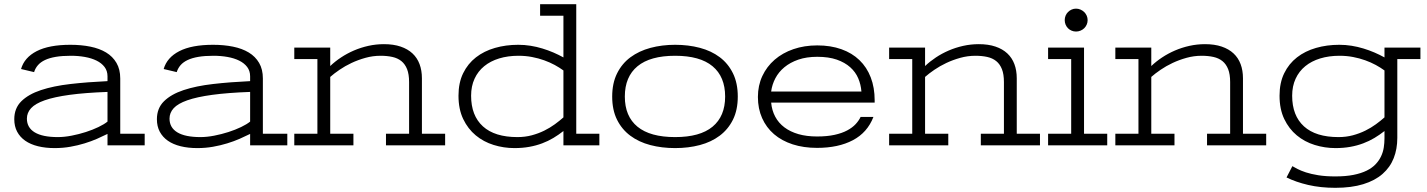

<svg xmlns="http://www.w3.org/2000/svg" viewBox="-20 -691 6788 913"><path d="M491.2 -54.2Q468.8 -43 441.4 -31Q414.1 -19 382.3 -9.3Q350.6 0.5 314.9 6.8Q279.3 13.2 240.2 13.2Q196.3 13.2 160.6 4.4Q125 -4.4 100.1 -21.7Q75.2 -39.1 61.5 -64.7Q47.9 -90.3 47.9 -124Q47.9 -176.3 81.5 -209.5Q115.2 -242.7 174.6 -262.5Q233.9 -282.2 314.9 -291.5Q396 -300.8 491.2 -305.2V-328.1Q491.2 -354 477.1 -372.6Q462.9 -391.1 439 -402.8Q415 -414.6 383.5 -420.2Q352.1 -425.8 316.9 -425.8Q275.9 -425.8 245.4 -420.7Q214.8 -415.5 193.8 -405.5Q172.9 -395.5 160.4 -381.1Q147.9 -366.7 142.1 -348.1L80.1 -362.8Q95.7 -417.5 154.5 -447.8Q213.4 -478 314.9 -478Q366.2 -478 409.7 -469.2Q453.1 -460.4 484.6 -441.4Q516.1 -422.4 533.9 -391.8Q551.8 -361.3 551.8 -317.9V-55.2H668V0H491.2ZM491.2 -253.9Q384.3 -250 311 -240Q237.8 -230 192.6 -214.1Q147.5 -198.2 127.7 -176.5Q107.9 -154.8 107.9 -127Q107.9 -84 145.3 -61.5Q182.6 -39.1 254.9 -39.1Q285.6 -39.1 320.6 -45.9Q355.5 -52.7 388.2 -63.2Q420.9 -73.7 448.2 -86.9Q475.6 -100.1 491.2 -112.8Z M1169.4 -54.2Q1147 -43 1119.6 -31Q1092.3 -19 1060.5 -9.3Q1028.8 0.5 993.2 6.8Q957.5 13.2 918.5 13.2Q874.5 13.2 838.9 4.4Q803.2 -4.4 778.3 -21.7Q753.4 -39.1 739.7 -64.7Q726.1 -90.3 726.1 -124Q726.1 -176.3 759.8 -209.5Q793.5 -242.7 852.8 -262.5Q912.1 -282.2 993.2 -291.5Q1074.2 -300.8 1169.4 -305.2V-328.1Q1169.4 -354 1155.3 -372.6Q1141.1 -391.1 1117.2 -402.8Q1093.3 -414.6 1061.8 -420.2Q1030.3 -425.8 995.1 -425.8Q954.1 -425.8 923.6 -420.7Q893.1 -415.5 872.1 -405.5Q851.1 -395.5 838.6 -381.1Q826.2 -366.7 820.3 -348.1L758.3 -362.8Q773.9 -417.5 832.8 -447.8Q891.6 -478 993.2 -478Q1044.4 -478 1087.9 -469.2Q1131.3 -460.4 1162.8 -441.4Q1194.3 -422.4 1212.2 -391.8Q1230 -361.3 1230 -317.9V-55.2H1346.2V0H1169.4ZM1169.4 -253.9Q1062.5 -250 989.3 -240Q916 -230 870.8 -214.1Q825.7 -198.2 805.9 -176.5Q786.1 -154.8 786.1 -127Q786.1 -84 823.5 -61.5Q860.8 -39.1 933.1 -39.1Q963.9 -39.1 998.8 -45.9Q1033.7 -52.7 1066.4 -63.2Q1099.1 -73.7 1126.5 -86.9Q1153.8 -100.1 1169.4 -112.8Z M1379.4 -464.8H1550.3V-377Q1573.2 -398.9 1601.6 -417.7Q1629.9 -436.5 1662.6 -450.7Q1695.3 -464.8 1731.4 -472.9Q1767.6 -481 1805.7 -481Q1851.1 -481 1885 -469.5Q1918.9 -458 1941.4 -437Q1963.9 -416 1975.1 -386Q1986.3 -356 1986.3 -318.8V-55.2H2096.7V0H1815.4V-55.2H1925.3V-300.8Q1925.3 -337.9 1915.8 -362.1Q1906.2 -386.2 1888.7 -400.4Q1871.1 -414.6 1845.9 -420.2Q1820.8 -425.8 1789.6 -425.8Q1752.9 -425.8 1717.8 -416Q1682.6 -406.2 1651.6 -391.6Q1620.6 -377 1594.5 -359.1Q1568.4 -341.3 1550.3 -325.2V-55.2H1660.6V0H1379.4V-55.2H1489.3V-410.2H1379.4Z M2830.1 0H2659.2V-67.9Q2636.2 -49.8 2611.3 -34.9Q2586.4 -20 2557.9 -9.3Q2529.3 1.5 2496.8 7.3Q2464.4 13.2 2426.3 13.2Q2375.5 13.2 2327.4 -1.7Q2279.3 -16.6 2242.2 -47.4Q2205.1 -78.1 2182.6 -125Q2160.2 -171.9 2160.2 -235.8Q2160.2 -297.4 2182.4 -342.8Q2204.6 -388.2 2243.2 -418.2Q2281.7 -448.2 2333.5 -463.1Q2385.3 -478 2444.3 -478Q2474.1 -478 2502.9 -473.4Q2531.7 -468.8 2559.1 -460.4Q2586.4 -452.1 2611.8 -441.2Q2637.2 -430.2 2659.2 -418V-616.2H2548.3V-670.9H2720.2V-55.2H2830.1ZM2440.4 -39.1Q2476.6 -39.1 2508.5 -47.6Q2540.5 -56.2 2568.1 -69.8Q2595.7 -83.5 2618.4 -100.1Q2641.1 -116.7 2659.2 -132.8V-356Q2640.6 -369.6 2617.7 -382.1Q2594.7 -394.5 2567.6 -404.3Q2540.5 -414.1 2510 -419.9Q2479.5 -425.8 2445.3 -425.8Q2395 -425.8 2353.5 -413.1Q2312 -400.4 2282.5 -376.2Q2252.9 -352.1 2236.6 -316.7Q2220.2 -281.2 2220.2 -235.8Q2220.2 -141.1 2276.4 -90.1Q2332.5 -39.1 2440.4 -39.1Z M3488.3 -231.9Q3488.3 -168 3465.3 -121.8Q3442.4 -75.7 3402.3 -45.7Q3362.3 -15.6 3307.9 -1.2Q3253.4 13.2 3190.4 13.2Q3127 13.2 3072.3 -1.2Q3017.6 -15.6 2977.3 -45.7Q2937 -75.7 2914.1 -121.8Q2891.1 -168 2891.1 -231.9Q2891.1 -295.4 2914.3 -342Q2937.5 -388.7 2978 -418.7Q3018.6 -448.7 3073.2 -463.4Q3127.9 -478 3190.4 -478Q3253.4 -478 3307.9 -463.6Q3362.3 -449.2 3402.3 -419.2Q3442.4 -389.2 3465.3 -342.5Q3488.3 -295.9 3488.3 -231.9ZM3428.2 -231.9Q3428.2 -326.2 3368.4 -376Q3308.6 -425.8 3190.4 -425.8Q3071.8 -425.8 3011.5 -376Q2951.2 -326.2 2951.2 -231.9Q2951.2 -137.7 3011.5 -88.4Q3071.8 -39.1 3190.4 -39.1Q3308.6 -39.1 3368.4 -88.6Q3428.2 -138.2 3428.2 -231.9Z M4076.2 -255.9Q4073.7 -289.1 4061 -318.8Q4048.3 -348.6 4022.9 -371.3Q3997.6 -394 3959 -407.5Q3920.4 -420.9 3866.2 -420.9Q3815.4 -420.9 3776.4 -407.5Q3737.3 -394 3710 -371.3Q3682.6 -348.6 3667 -318.8Q3651.4 -289.1 3647 -255.9ZM3865.2 12.2Q3801.3 12.2 3749.3 -4.6Q3697.3 -21.5 3660.6 -53Q3624 -84.5 3604 -129.4Q3584 -174.3 3584 -230Q3584 -284.2 3605 -329.3Q3626 -374.5 3663.6 -407Q3701.2 -439.5 3752.9 -457.3Q3804.7 -475.1 3866.2 -475.1Q3930.2 -475.1 3981 -457Q4031.7 -439 4066.9 -405Q4102.1 -371.1 4120.6 -322.8Q4139.2 -274.4 4139.2 -213.9V-203.1H3647Q3650.4 -166 3666.3 -136.2Q3682.1 -106.4 3710 -85.4Q3737.8 -64.5 3776.6 -53.2Q3815.4 -42 3865.2 -42Q3913.1 -42 3948.5 -49.8Q3983.9 -57.6 4008.5 -70.8Q4033.2 -84 4048.6 -100.6Q4064 -117.2 4072.3 -134.8H4133.3Q4104.5 -60.5 4035.4 -24.2Q3966.3 12.2 3865.2 12.2Z M4208 -464.8H4378.9V-377Q4401.9 -398.9 4430.2 -417.7Q4458.5 -436.5 4491.2 -450.7Q4523.9 -464.8 4560.1 -472.9Q4596.2 -481 4634.3 -481Q4679.7 -481 4713.6 -469.5Q4747.6 -458 4770 -437Q4792.5 -416 4803.7 -386Q4814.9 -356 4814.9 -318.8V-55.2H4925.3V0H4644V-55.2H4753.9V-300.8Q4753.9 -337.9 4744.4 -362.1Q4734.9 -386.2 4717.3 -400.4Q4699.7 -414.6 4674.6 -420.2Q4649.4 -425.8 4618.2 -425.8Q4581.5 -425.8 4546.4 -416Q4511.2 -406.2 4480.2 -391.6Q4449.2 -377 4423.1 -359.1Q4397 -341.3 4378.9 -325.2V-55.2H4489.3V0H4208V-55.2H4317.9V-410.2H4208Z M4963.9 -464.8H5134.8V-55.2H5245.1V0H4963.9V-55.2H5073.7V-410.2H4963.9ZM5043 -595.2Q5043 -606.4 5047.1 -616.5Q5051.3 -626.5 5058.6 -633.8Q5065.9 -641.1 5075.7 -645.5Q5085.4 -649.9 5096.7 -649.9Q5107.9 -649.9 5117.9 -645.5Q5127.9 -641.1 5135.5 -633.8Q5143.1 -626.5 5147.5 -616.5Q5151.9 -606.4 5151.9 -595.2Q5151.9 -584 5147.5 -574Q5143.1 -564 5135.5 -556.6Q5127.9 -549.3 5117.9 -545.2Q5107.9 -541 5096.7 -541Q5085.4 -541 5075.7 -545.2Q5065.9 -549.3 5058.6 -556.6Q5051.3 -564 5047.1 -574Q5043 -584 5043 -595.2Z M5283.7 -464.8H5454.6V-377Q5477.5 -398.9 5505.9 -417.7Q5534.2 -436.5 5566.9 -450.7Q5599.6 -464.8 5635.7 -472.9Q5671.9 -481 5710 -481Q5755.4 -481 5789.3 -469.5Q5823.2 -458 5845.7 -437Q5868.2 -416 5879.4 -386Q5890.6 -356 5890.6 -318.8V-55.2H6001V0H5719.7V-55.2H5829.6V-300.8Q5829.6 -337.9 5820.1 -362.1Q5810.5 -386.2 5793 -400.4Q5775.4 -414.6 5750.2 -420.2Q5725.1 -425.8 5693.8 -425.8Q5657.2 -425.8 5622.1 -416Q5586.9 -406.2 5555.9 -391.6Q5524.9 -377 5498.8 -359.1Q5472.7 -341.3 5454.6 -325.2V-55.2H5564.9V0H5283.7V-55.2H5393.6V-410.2H5283.7Z M6329.6 202.1Q6259.8 202.1 6200.9 188.5Q6142.1 174.8 6097.7 152.8L6125.5 99.1Q6134.3 104.5 6149.9 112.5Q6165.5 120.6 6189.9 128.7Q6214.4 136.7 6248.8 142.3Q6283.2 147.9 6329.6 147.9Q6379.4 147.9 6416 140.6Q6452.6 133.3 6478.8 120.4Q6504.9 107.4 6521.2 90.1Q6537.6 72.8 6547.1 52.7Q6556.6 32.7 6560.1 10.7Q6563.5 -11.2 6563.5 -33.2V-67.9Q6540.5 -49.8 6515.6 -34.9Q6490.7 -20 6462.2 -9.3Q6433.6 1.5 6401.1 7.3Q6368.7 13.2 6330.6 13.2Q6279.8 13.2 6231.7 -1.7Q6183.6 -16.6 6146.5 -47.4Q6109.4 -78.1 6086.9 -125Q6064.5 -171.9 6064.5 -235.8Q6064.5 -297.4 6086.7 -342.8Q6108.9 -388.2 6147.5 -418.2Q6186 -448.2 6237.8 -463.1Q6289.6 -478 6348.6 -478Q6378.4 -478 6407.2 -473.4Q6436 -468.8 6463.4 -460.4Q6490.7 -452.1 6516.1 -441.2Q6541.5 -430.2 6563.5 -418V-464.8H6734.4V-410.2H6624.5V-35.2Q6624.5 17.6 6607.4 61Q6590.3 104.5 6554.4 136Q6518.6 167.5 6462.6 184.8Q6406.7 202.1 6329.6 202.1ZM6344.7 -39.1Q6380.9 -39.1 6412.8 -47.6Q6444.8 -56.2 6472.4 -69.8Q6500 -83.5 6522.7 -100.1Q6545.4 -116.7 6563.5 -132.8V-356Q6544.9 -369.6 6522 -382.1Q6499 -394.5 6471.9 -404.3Q6444.8 -414.1 6414.3 -419.9Q6383.8 -425.8 6349.6 -425.8Q6299.3 -425.8 6257.8 -413.1Q6216.3 -400.4 6186.8 -376.2Q6157.2 -352.1 6140.9 -316.7Q6124.5 -281.2 6124.5 -235.8Q6124.5 -141.1 6180.7 -90.1Q6236.8 -39.1 6344.7 -39.1Z"/></svg>

Font: Stint Ultra Expanded
Style: Regular
Weight: 400
Width: 7
Designer: Astigmatic (AOETI)
Foundry: Astigmatic (AOETI)
Version: Version 1.000